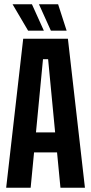

<svg xmlns="http://www.w3.org/2000/svg" viewBox="-20 -882 428 902"><path d="M9 0 89 -700H299L379 0H264L248 -166H140L124 0ZM149 -260H239L206 -604H182ZM253 -862 293 -738H219L163 -862ZM130 -862 186 -738H112L39 -862Z"/></svg>

Font: Tektur Condensed Medium
Style: Regular
Weight: 500
Width: 3
Designer: Adam Jagosz
Foundry: Adam Jagosz
Version: Version 1.005;gftools[0.9.30]